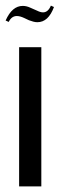

<svg xmlns="http://www.w3.org/2000/svg" viewBox="-22 -663 212 683"><path d="M125 -495V0H46V-495ZM9 -585 -2 -590Q21 -642 59 -642Q72 -642 85 -636L110 -625Q122 -619 131 -619Q149 -619 159 -643L170 -638Q150 -584 111 -584Q104 -584 96.5 -586Q89 -588 81 -591L64 -599Q49 -606 38 -606Q19 -606 9 -585Z"/></svg>

Font: Moniqa SemBd Narrow Heading
Style: Regular
Weight: 600
Width: 4
Designer: Rajesh Rajput
Foundry: Rajesh Rajput
Version: Version 1.000